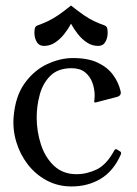

<svg xmlns="http://www.w3.org/2000/svg" viewBox="-20 -661 492 692"><path d="M237.8 11Q188.8 11 148.6 -10.5Q108.5 -32 80.5 -68Q52.5 -104 38.9 -149Q25.2 -194 29.2 -241Q35.5 -314.8 69.1 -361.2Q102.8 -407.8 149.9 -429.8Q197 -451.8 243 -451.8Q297.2 -451.8 332.5 -435Q367.8 -418.2 387.6 -391Q407.5 -363.8 414.5 -332.8Q419 -316.2 400.8 -311.5L326.8 -292.2Q324.2 -291.2 321.9 -291.9Q319.5 -292.5 319.5 -294.8Q319.5 -297.2 320.4 -303.4Q321.2 -309.5 321.2 -315.5Q321.2 -340.5 312.9 -363.2Q304.5 -386 286.4 -400.6Q268.2 -415.2 238 -415.2Q189.2 -415.2 161.9 -388.2Q134.5 -361.2 123.4 -320.4Q112.2 -279.5 112.2 -237.5Q112.2 -187.8 127.5 -140.5Q142.8 -93.2 174.9 -63.2Q207 -33.2 255.5 -33.2Q292.8 -33.2 328.4 -50.2Q364 -67.2 392 -119Q396 -125.8 401.8 -122.2L413.8 -114.5Q418.5 -111.8 415 -103Q388.5 -43.8 342.6 -16.4Q296.8 11 237.8 11ZM236 -575.5Q226 -556.6 211.5 -538.3Q197 -520 178.7 -507.8Q160.4 -495.5 138.2 -495.5Q120.8 -495.5 112.4 -509.9Q104 -524.3 104 -543.1Q104 -552 105.6 -558.7Q107.2 -565.4 113.8 -568.8Q136 -576.8 153.2 -585Q170.5 -593.2 189.5 -606.1Q208.5 -619 236 -641Q263.8 -619 282.6 -606.1Q301.5 -593.2 318.8 -585Q336 -576.8 358.2 -568.8Q364.8 -565.4 366.4 -558.7Q368 -552.1 368 -543.2Q368 -524.2 359.7 -509.9Q351.5 -495.5 333.8 -495.5Q311.8 -495.5 293.4 -507.8Q275 -520 260.5 -538.4Q246 -556.8 236 -575.5Z"/></svg>

Font: Young Serif Light
Style: Regular
Weight: 300
Designer: Bastien Sozeau
Foundry: NBR — Bastien Sozeau
Version: Version 5.001